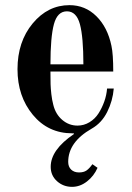

<svg xmlns="http://www.w3.org/2000/svg" viewBox="-20 -506 512 746"><path d="M176 -256H304Q304 -362 290.5 -412Q277 -462 240 -462Q203 -462 189.5 -412Q176 -362 176 -256ZM48 -237Q48 -344 107 -415Q166 -486 250 -486Q311 -486 354.5 -443Q398 -400 413 -328Q420 -296 420 -228H176Q176 -196 176.5 -179Q177 -162 179.5 -140Q182 -118 187 -99Q196 -62 222 -40Q248 -18 281 -18Q306 -18 327.5 -31Q349 -44 362.5 -65Q376 -86 385 -111Q394 -136 396 -162H422Q418 -114 396.5 -71Q375 -28 336 -6Q245 46 245 123Q245 142 256.5 153Q268 164 287 164Q305 164 316 156.5Q327 149 339 132L359 146Q345 178 318 199Q291 220 260 220Q226 220 201.5 198Q177 176 177 142Q177 76 267 15V12H261Q167 12 107.5 -60Q48 -132 48 -237Z"/></svg>

Font: Old Standard TT
Style: Bold
Weight: 700
Designer: Alexey Kryukov <alexios@thessalonica.org.ru>
Version: Version 2.2